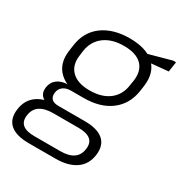

<svg xmlns="http://www.w3.org/2000/svg" viewBox="-187 -684 938 994"><g transform="rotate(30 282.5 -187.0)"><path d="M256 -160Q157 -160 107 -206.5Q57 -253 69 -336L74 -371Q86 -455 148.5 -501Q211 -547 310 -547Q409 -547 458 -501Q507 -455 496 -371L491 -336Q478 -253 416.5 -206.5Q355 -160 256 -160ZM127 185Q51 185 15.5 154Q-20 123 -12 63Q-4 3 40 -28Q84 -59 161 -59H321Q397 -59 432.5 -28Q468 3 460 63Q452 123 407 154Q362 185 287 185ZM289 139Q389 139 399 63Q405 25 382.5 6Q360 -13 310 -13H160Q58 -13 47 63Q35 141 139 139ZM135 -39Q94 -39 74.5 -57.5Q55 -76 59 -109Q64 -143 89 -161.5Q114 -180 156 -180H259L256 -160H181Q152 -160 134 -146.5Q116 -133 113 -109Q110 -85 122.5 -72Q135 -59 164 -59H241L238 -39ZM262 -209Q335 -209 379 -243Q423 -277 431 -338L436 -369Q444 -430 410 -464Q376 -498 303 -498Q231 -498 186 -464Q141 -430 132 -369L128 -338Q120 -278 155.5 -243.5Q191 -209 262 -209ZM415 -519 560 -559H578L569 -499L410 -484Z"/></g></svg>

Font: Pathway Extreme 28pt ExtraLight
Style: Italic
Weight: 250
Italic angle: -8°
Designer: Eduardo Rodriguez Tunni
Foundry: Eduardo Rodriguez Tunni
Version: Version 1.001;gftools[0.9.26]